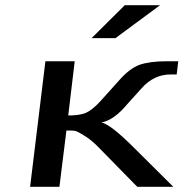

<svg xmlns="http://www.w3.org/2000/svg" viewBox="-20 -720 707 740"><path d="M96 0H209L236 -217C275 -217 271 -217 302 -199C321 -188 341 -172 362 -150L509 0H648L497 -150C436 -211 395 -243 371 -248C403 -254 436 -277 470 -318L526 -380C557 -415 594 -433 637 -433H661L667 -484H624C578 -484 543 -479 517 -470C491 -460 465 -440 438 -409L367 -330C346 -307 327 -292 311 -285C294 -278 272 -275 243 -275L268 -484H155ZM597 -700H461L333 -573H425Z"/></svg>

Font: Gamestation Extended
Style: Italic
Weight: 400
Width: 7
Designer: Jonas Hecksher
Foundry: Jonas Hecksher, Playtypeª, e-types AS
Version: Version 1.003